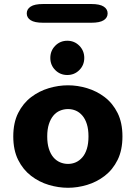

<svg xmlns="http://www.w3.org/2000/svg" viewBox="-20 -902 659 933"><path d="M310.5 10.5Q264 10.5 217 -3.5Q170 -17.5 131 -47.5Q92 -77.5 68.2 -125Q44.5 -172.5 44.5 -239Q44.5 -305.5 68.2 -352.8Q92 -400 131 -429.8Q170 -459.5 217 -473.5Q264 -487.5 310.5 -487.5Q356.5 -487.5 403.2 -473.5Q450 -459.5 489 -429.8Q528 -400 551.5 -352.8Q575 -305.5 575 -239Q575 -172.5 551.5 -125Q528 -77.5 489 -47.5Q450 -17.5 403.2 -3.5Q356.5 10.5 310.5 10.5ZM310.5 -105.5Q331 -105.5 348.8 -113.5Q366.5 -121.5 380.5 -137.8Q394.5 -154 402.2 -179.2Q410 -204.5 410 -239Q410 -273.5 402.2 -298.5Q394.5 -323.5 380.5 -340Q366.5 -356.5 348.8 -364.2Q331 -372 310.5 -372Q290 -372 271.5 -364.2Q253 -356.5 239.2 -340Q225.5 -323.5 217.5 -298.5Q209.5 -273.5 209.5 -239Q209.5 -204.5 217.5 -179.2Q225.5 -154 239.2 -137.8Q253 -121.5 271.5 -113.5Q290 -105.5 310.5 -105.5ZM307 -537.5Q272.5 -537.5 248.5 -561.5Q224.5 -585.5 224.5 -620.5Q224.5 -655.5 248.5 -679.8Q272.5 -704 307 -704Q341.5 -704 365.5 -679.8Q389.5 -655.5 389.5 -620.5Q389.5 -585.5 365.5 -561.5Q341.5 -537.5 307 -537.5ZM110 -837Q110 -857.5 129 -870Q148 -882.5 189.5 -882.5H423.5Q465 -882.5 484 -870Q503 -857.5 503 -837Q503 -816 484 -803.8Q465 -791.5 423.5 -791.5H189.5Q148 -791.5 129 -803.8Q110 -816 110 -837Z"/></svg>

Font: Sono ExtraLight Monospace
Style: Bold
Weight: 700
Version: Version 2.112